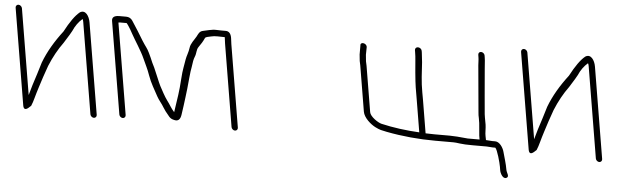

<svg xmlns="http://www.w3.org/2000/svg" viewBox="-62 -635 2973 912"><g transform="rotate(5 1424.5 -179.5)"><path d="M-18.9 -474 57.5 -15C60.9 5.7 71.7 7 89.7 -11C91.7 -13 93.6 -14.7 95.3 -16C100.1 -27.3 104.4 -40.3 108.3 -55C117.3 -88.6 128.9 -122.3 139.9 -157L159.1 -212C177 -255.4 198.2 -294 222.9 -327.6C244.4 -361.2 255.8 -381 258.8 -387C269.5 -411.8 284.1 -432.2 302.6 -448C304.5 -444.7 305.9 -440.3 306.8 -435L379.2 0C380.5 7.9 388.8 15 396.7 15C404.6 15 410.5 7.9 409.2 0L336.8 -435C331.8 -464.8 312.2 -494.5 286.6 -478C264.9 -460.4 242.3 -428.1 217.4 -381C178.7 -330.6 147.8 -278.6 127.5 -225L110.7 -170C97.8 -131.3 87.2 -96.7 79 -66L11.1 -474C9.7 -481.9 1.5 -489 -6.4 -489C-14.4 -489 -20.3 -481.9 -18.9 -474Z M533.7 4C541.6 4 547.5 -3.1 546.2 -11L473.7 -446C476.3 -446.7 478.6 -447 480.6 -447H512.6C513.2 -447 516.6 -442.6 522.5 -433.9C528.5 -425.2 535.7 -412.9 544.1 -397.2C558.1 -371.2 591.8 -321.1 606.7 -286.9C619.6 -257.1 629.4 -241.3 640.8 -208.2C652.6 -174.1 673.6 -140.1 688.3 -112.5C697.2 -95.7 712.1 -80.3 722 -62.9C727.3 -53.5 737.7 -39.7 753.2 -21.5C759.2 -14.5 767.5 -10 778.3 -8C796.6 -3.3 807.4 -13 810.6 -37C810.5 -37.8 812.5 -52.1 816.7 -80C820.3 -104.3 823.6 -136 826.7 -160.5C828.9 -178.2 834.4 -249.3 838.7 -265C841.3 -288.5 844.7 -305.3 849.1 -315.4C856.9 -333.3 852.8 -349.7 863.2 -363.9C873.1 -377.4 883 -393.5 889.3 -408C892.3 -415 906.1 -415.3 917.9 -418.6C935.9 -423.6 959.3 -421 982.9 -421C984 -410.3 985.3 -400.3 986.9 -391L1052.3 2C1053.7 9.9 1061.9 17 1069.8 17C1077.8 17 1083.7 9.9 1082.3 2L1016.9 -391C1015.4 -399.7 1014.2 -409.3 1013.1 -420C1009.6 -440.7 1000.2 -451 984.9 -451H964.9C957.7 -451 949.1 -451.2 939.2 -451.7C919.1 -452.7 893.1 -444.5 877.1 -441.5C859.8 -438.3 855.5 -423.3 849.5 -412.5C840.4 -396 823.1 -376.7 820.8 -355.4C818.6 -336 809.3 -314.3 807.2 -300.3C802.4 -266.8 797.1 -252.1 794.3 -207C790.3 -142.8 784.9 -115.8 774.5 -45C756.5 -65.3 752.6 -76.7 736.3 -98C724.4 -113.5 707.1 -146.7 698.2 -163.2C690.7 -177 668.7 -233.4 661.5 -248L650.6 -270C647 -277.3 643.7 -285 640.8 -293L630.5 -315C620.4 -336.7 612.2 -343.2 595.9 -369.2C568.7 -412.7 567.5 -417.1 538.2 -461C531.1 -471.7 520.9 -477 507.6 -477H475.6C450.9 -477 440 -468.3 442.9 -451L516.2 -11C517.5 -3.1 525.7 4 533.7 4Z M1901.3 -453C1892.9 -453 1886.9 -446.2 1888.3 -438L1889.8 -429C1895 -397.8 1893.2 -394.3 1899.2 -332.6C1905.5 -264.6 1908.9 -253.9 1916.9 -206L1942.7 -51C1880.5 -54.2 1817.1 -62.5 1760.3 -75.9C1742.8 -80.2 1705.4 -105.5 1702 -126L1665.7 -344C1664.5 -351.3 1663 -358.3 1661.2 -365L1658.1 -396L1658.7 -434C1655.7 -452.4 1624.9 -456.7 1628.2 -437L1628.2 -395L1631.4 -364C1633.2 -357.3 1634.6 -350.7 1635.7 -344L1672 -126C1676.9 -96.9 1710.7 -68.5 1732.6 -57.4C1757.2 -45 1763.4 -45.5 1788.3 -40C1863.6 -25.3 1944.1 -18 2020.2 -18H2108.4C2115.2 -18 2125.6 -17 2139.5 -15C2153.4 -13 2173.6 -12 2200 -12H2267.5L2296.8 -10H2308.8C2318.9 -1.4 2335.5 60 2338.5 78L2341.3 95C2343.6 109.1 2357.5 136.3 2374.1 128.2C2389.3 120.7 2372.9 104.8 2370.5 90.2C2365.4 59.6 2356.3 34.1 2349 6C2343.9 -13.4 2326.7 -40 2305.8 -40H2291.8L2262.5 -42H2261.5L2260.6 -47C2259.8 -52.3 2258.8 -57 2257.8 -61C2254.7 -73.4 2255.9 -99.7 2253.3 -115C2248.6 -143.4 2245.1 -153.4 2243.1 -184.3C2242 -201.4 2240 -223.6 2237.1 -250.8C2232.7 -292.1 2230 -345.2 2226.1 -380.5C2223.8 -401.7 2224.8 -412.2 2221.5 -432L2219.9 -442C2218.5 -450.2 2210.2 -457 2201.9 -457C2193.5 -457 2188.5 -450.2 2189.9 -442L2191.5 -432C2192.6 -425.3 2193.3 -418.5 2193.4 -411.5C2194.1 -384.3 2197.6 -366.1 2200 -330.4C2202.5 -293.3 2212.1 -206.8 2214.5 -171C2215.2 -161 2216.5 -151.7 2218.7 -143L2222.5 -120L2228 -60L2231 -42H2174.6C2135.5 -46 2106.7 -48 2088.1 -48H2015.2L1973 -49L1946.9 -206C1945.1 -216.7 1943 -228.5 1940.5 -241.5C1931.4 -288.9 1929.7 -340.5 1926.9 -384L1921.8 -429L1920.3 -438C1918.9 -446.2 1910.4 -453 1901.3 -453Z M2391.1 -474 2467.5 -15C2470.9 5.7 2481.7 7 2499.7 -11C2501.7 -13 2503.6 -14.7 2505.3 -16C2510.1 -27.3 2514.4 -40.3 2518.3 -55C2527.3 -88.6 2538.9 -122.3 2549.9 -157L2569.1 -212C2587 -255.4 2608.2 -294 2632.9 -327.6C2654.4 -361.2 2665.8 -381 2668.8 -387C2679.5 -411.8 2694.1 -432.2 2712.6 -448C2714.5 -444.7 2715.9 -440.3 2716.8 -435L2789.2 0C2790.5 7.9 2798.8 15 2806.7 15C2814.6 15 2820.5 7.9 2819.2 0L2746.8 -435C2741.8 -464.8 2722.2 -494.5 2696.6 -478C2674.9 -460.4 2652.3 -428.1 2627.4 -381C2588.7 -330.6 2557.8 -278.6 2537.5 -225L2520.7 -170C2507.8 -131.3 2497.2 -96.7 2489 -66L2421.1 -474C2419.7 -481.9 2411.5 -489 2403.6 -489C2395.6 -489 2389.7 -481.9 2391.1 -474Z"/></g></svg>

Font: MewTooHand
Style: WideLta
Weight: 400
Designer: Mew Too, Robert Jablonski
Version: Version 0.77